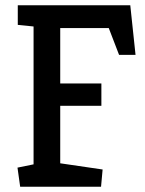

<svg xmlns="http://www.w3.org/2000/svg" viewBox="-20 -711 551 731"><path d="M56.8 0 46.6 -72.8 107.8 -85.3V-610.2L47.7 -616.3V-691H476L496 -502.2H433.3L394.1 -604.1H209.3V-393.2H366V-308.2H209.3V-89.3L370.7 -65.7L364.7 0Z"/></svg>

Font: Kreon Light
Style: Regular
Weight: 300
Designer: Julia Petretta
Foundry: Julia Petretta and Eli Heuer
Version: Version 2.002